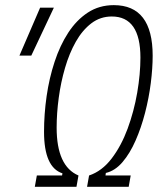

<svg xmlns="http://www.w3.org/2000/svg" viewBox="-20 -723 626 743"><path d="M114.7 0 122.6 -43.9H220.2L221.7 -52.2Q150.4 -75.2 150.4 -212.9Q150.4 -281.2 160.4 -350.8Q170.4 -420.4 191.2 -483.6Q211.9 -546.9 243.9 -596.2Q275.9 -645.5 319.8 -674.3Q363.8 -703.1 420.4 -703.1Q570.8 -703.1 570.8 -507.3Q570.8 -459 563.5 -401.4Q556.2 -343.8 541.3 -286.1Q526.4 -228.5 504.6 -179Q482.9 -129.4 454.1 -95.7Q425.3 -62 389.6 -53.7L388.2 -43.9H485.8L478 0H316.9L324.7 -43.9Q374.5 -60.5 411.9 -109.4Q449.2 -158.2 473.9 -225.1Q498.5 -292 511 -364.3Q523.4 -436.5 523.4 -500Q523.4 -659.2 412.6 -659.2Q368.2 -659.2 333.5 -632.8Q298.8 -606.4 273.4 -561.5Q248 -516.6 231.7 -460.4Q215.3 -404.3 207.3 -344.5Q199.2 -284.7 199.2 -229Q199.2 -79.6 283.7 -43.9L275.9 0ZM55.2 -507.8 135.3 -693.4H188.5L101.1 -507.8Z"/></svg>

Font: Cascadia Mono ExtraLight
Style: Italic
Weight: 200
Italic angle: -10°
Monospace: yes
Designer: Aaron Bell
Foundry: Saja Typeworks
Version: Version 2404.023; ttfautohint (v1.8.4)